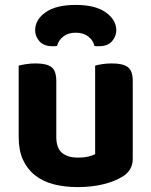

<svg xmlns="http://www.w3.org/2000/svg" viewBox="-20 -746 616 781"><path d="M520 -100Q520 -53 479 -28Q447 -8 400 3.5Q353 15 296 15Q242 15 198 3.5Q154 -8 122.5 -33Q91 -58 73.5 -96Q56 -134 56 -188V-479Q67 -482 85 -485Q103 -488 125 -488Q170 -488 189.5 -473Q209 -458 209 -416V-189Q209 -144 232 -124.5Q255 -105 297 -105Q323 -105 340.5 -109.5Q358 -114 367 -119V-479Q377 -482 395 -485Q413 -488 435 -488Q480 -488 500 -473Q520 -458 520 -416ZM288 -613Q257 -613 237.5 -597.5Q218 -582 212 -559Q207 -558 203 -558Q199 -558 194 -558Q158 -558 140.5 -578Q123 -598 123 -623Q123 -666 165.5 -696Q208 -726 288 -726Q368 -726 410.5 -695.5Q453 -665 453 -623Q453 -598 435.5 -578Q418 -558 382 -558Q377 -558 373 -558Q369 -558 364 -559Q359 -582 339 -597.5Q319 -613 288 -613Z"/></svg>

Font: Baloo Paaji 2
Style: Bold
Weight: 700
Designer: Shuchita Grover, Noopur Datye and Ek Type
Foundry: Ek Type
Version: Version 1.640;hotconv 1.0.111;makeotfexe 2.5.65597; ttfautoh